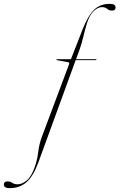

<svg xmlns="http://www.w3.org/2000/svg" viewBox="-142 -732 620 996"><path d="M308.5 -610Q299.5 -580.5 290.8 -543.5Q282 -506.5 272.5 -480L252.5 -425H357Q358.5 -425 358.5 -423Q358 -420 354.5 -420H250.5L57 110.5Q31 181.5 -4.2 212.8Q-39.5 244 -91.5 244Q-122 244 -122 225.5Q-122 209 -103.5 209Q-88.5 209 -78.2 216.5Q-68 224 -51 224Q-27 224 -3 203.8Q21 183.5 38 135Q51 99.5 56.2 57Q61.5 14.5 74.5 -20.5L216 -398Q219 -407.5 212.5 -409L153 -420Q150.5 -420.5 150.5 -422.5Q151.5 -425 155 -425H226L286 -578.5Q314 -649.5 345.5 -680.8Q377 -712 427 -712Q457.5 -712 457.5 -693.5Q457.5 -677 439 -677Q424 -677 414 -686Q404 -695 386.5 -695Q365 -695 343.2 -673.5Q321.5 -652 308.5 -610Z"/></svg>

Font: Fraunces 144pt S000 Thin
Style: Italic
Weight: 100
Italic angle: -16°
Version: Version 1.000; ttfautohint (v1.8.3)